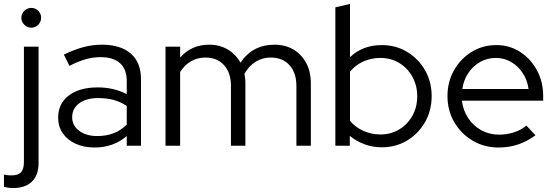

<svg xmlns="http://www.w3.org/2000/svg" viewBox="-58 -737 2807 971"><path d="M100 -597Q80 -597 65 -612Q50 -627 50 -647Q50 -668 65 -682.5Q80 -697 100 -697Q121 -697 135.5 -682.5Q150 -668 150 -647Q150 -627 135.5 -612Q121 -597 100 -597ZM8 214Q-6 214 -18 212Q-30 210 -38 208V146Q-22 150 -1 150Q34 150 48.5 134Q63 118 63 82V-501H137V88Q137 149 103.5 181.5Q70 214 8 214Z M421 9Q366 9 324.5 -10Q283 -29 259.5 -63Q236 -97 236 -142Q236 -213 290 -254Q344 -295 436 -295Q517 -295 583 -261V-327Q583 -387 549 -417.5Q515 -448 450 -448Q413 -448 375.5 -437.5Q338 -427 293 -404L265 -461Q319 -487 365 -499Q411 -511 457 -511Q552 -511 603.5 -466Q655 -421 655 -337V0H583V-49Q549 -20 508.5 -5.5Q468 9 421 9ZM307 -144Q307 -102 342.5 -75.5Q378 -49 434 -49Q479 -49 516 -63Q553 -77 583 -107V-201Q552 -222 517 -231.5Q482 -241 438 -241Q378 -241 342.5 -214.5Q307 -188 307 -144Z M779 0V-501H853V-446Q910 -511 1000 -511Q1053 -511 1094 -486.5Q1135 -462 1158 -420Q1189 -466 1232 -488.5Q1275 -511 1330 -511Q1385 -511 1426 -486.5Q1467 -462 1490.5 -418.5Q1514 -375 1514 -317V0H1441V-302Q1441 -369 1406 -407.5Q1371 -446 1311 -446Q1270 -446 1236 -425.5Q1202 -405 1178 -364Q1180 -353 1181.5 -341.5Q1183 -330 1183 -317V0H1110V-302Q1110 -369 1075 -407.5Q1040 -446 981 -446Q941 -446 908.5 -427.5Q876 -409 853 -373V0Z M1638 0V-700L1712 -717V-448Q1776 -509 1873 -509Q1944 -509 2001 -474.5Q2058 -440 2091.5 -382Q2125 -324 2125 -251Q2125 -178 2091.5 -119.5Q2058 -61 2001 -26.5Q1944 8 1872 8Q1828 8 1786.5 -7Q1745 -22 1711 -50V0ZM1866 -57Q1919 -57 1961 -82.5Q2003 -108 2027.5 -151.5Q2052 -195 2052 -250Q2052 -305 2027.5 -349Q2003 -393 1961 -418.5Q1919 -444 1866 -444Q1819 -444 1778.5 -425.5Q1738 -407 1712 -374V-126Q1738 -94 1779 -75.5Q1820 -57 1866 -57Z M2463 9Q2391 9 2332.5 -25.5Q2274 -60 2239.5 -119Q2205 -178 2205 -251Q2205 -323 2238 -381.5Q2271 -440 2327 -474.5Q2383 -509 2452 -509Q2519 -509 2572.5 -474.5Q2626 -440 2657.5 -381.5Q2689 -323 2689 -251V-228H2278Q2284 -179 2309.5 -140Q2335 -101 2376 -78.5Q2417 -56 2466 -56Q2505 -56 2542 -68Q2579 -80 2604 -102L2650 -53Q2608 -22 2562.5 -6.5Q2517 9 2463 9ZM2280 -287H2615Q2609 -332 2585.5 -367.5Q2562 -403 2527 -423.5Q2492 -444 2450 -444Q2407 -444 2371 -424Q2335 -404 2311 -368.5Q2287 -333 2280 -287Z"/></svg>

Font: Red Hat Display
Style: Regular
Weight: 300
Designer: Pentagram, MCKL
Foundry: Pentagram, MCKL
Version: Version 1.023